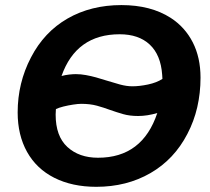

<svg xmlns="http://www.w3.org/2000/svg" viewBox="-20 -718 818 748"><path d="M453.1 -698.2Q567.4 -698.2 645 -648.4Q700.7 -612.3 731 -553Q761.2 -493.7 761.2 -415.5Q761.2 -355.5 748.5 -300.5Q735.8 -245.6 710 -196.3Q658.7 -97.2 566.2 -43.7Q473.6 9.8 355 9.8Q261.2 9.8 191.4 -25.4Q122.1 -60.5 85.4 -126.2Q48.8 -191.9 48.8 -279.8Q48.8 -395 100.6 -494.1Q151.9 -593.3 243.2 -645.8Q334.5 -698.2 453.1 -698.2ZM446.3 -584.5Q276.9 -584.5 219.7 -421.9Q233.9 -425.8 249 -427.5Q264.2 -429.2 274.9 -429.2Q294.9 -429.2 314.7 -425.5Q334.5 -421.9 354.2 -416.5Q374 -411.1 393.1 -404.8Q420.9 -396 447 -388.9Q473.1 -381.8 495.6 -381.8Q523.4 -381.8 556.9 -388.9Q590.3 -396 612.8 -410.6L611.8 -426.8Q606.4 -503.9 563.5 -544.2Q520.5 -584.5 446.3 -584.5ZM296.4 -313.5Q284.2 -313.5 264.9 -310.5Q245.6 -307.6 227.1 -303Q208.5 -298.3 197.8 -293L197.3 -282.7L196.8 -271.5Q196.8 -187.5 242.4 -145.5Q288.1 -103.5 361.8 -103.5Q448.7 -103.5 506.3 -147.2Q564 -190.9 592.8 -277.8Q554.2 -266.1 518.1 -266.1Q485.4 -266.1 459.7 -273.4Q434.1 -280.8 409.2 -289.6Q384.3 -298.8 357.7 -306.2Q331.1 -313.5 296.4 -313.5Z"/></svg>

Font: Arimo
Style: Italic
Weight: 400
Italic angle: -12°
Designer: Steve Matteson
Foundry: Monotype Imaging Inc.
Version: Version 1.33